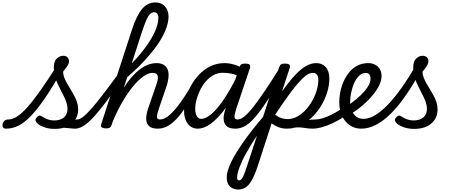

<svg xmlns="http://www.w3.org/2000/svg" viewBox="-231 -1035 3740 1570"><path d="M-181 17Q-200 17 -206.5 5.5Q-213 -6 -210 -20.5Q-207 -35 -195 -46.5Q-183 -58 -164 -58Q-131 -58 -93.5 -81Q-56 -104 -9.5 -155.5Q37 -207 97.5 -292.5Q158 -378 238 -503L286 -475Q207 -337 143.5 -242.5Q80 -148 26 -91Q-28 -34 -78 -8.5Q-128 17 -181 17ZM216 19Q167 19 127.5 4Q88 -11 73 -28Q58 -44 59 -55.5Q60 -67 73 -79Q85 -91 94.5 -90Q104 -89 120 -78Q137 -67 160.5 -58.5Q184 -50 211 -50Q263 -50 292 -75Q321 -100 321 -144Q321 -169 313 -194.5Q305 -220 292 -246Q279 -272 265 -299Q251 -326 238 -355Q225 -384 217 -415.5Q209 -447 209 -481Q209 -534 233.5 -556.5Q258 -579 285 -579Q308 -579 320.5 -566.5Q333 -554 333 -535Q333 -515 317.5 -492Q302 -469 285 -449Q285 -425 294 -401.5Q303 -378 317 -353.5Q331 -329 346.5 -304Q362 -279 376 -252.5Q390 -226 399 -198.5Q408 -171 408 -141Q408 -69 356.5 -25Q305 19 216 19ZM383 17Q362 17 341 14Q320 11 296.5 10Q273 9 243 15L255 -8Q292 -24 321 -35Q350 -46 370.5 -52Q391 -58 401 -58Q410 -58 413 -46.5Q416 -35 413.5 -20.5Q411 -6 403 5.5Q395 17 383 17Z M383 17Q364 17 357.5 5.5Q351 -6 354.5 -20.5Q358 -35 370 -46.5Q382 -58 401 -58Q419 -58 445.5 -77.5Q472 -97 511 -140.5Q550 -184 605 -255Q660 -326 735 -429Q747 -445 760.5 -442Q774 -439 779.5 -425Q785 -411 773 -394Q691 -274 630.5 -194.5Q570 -115 525.5 -68.5Q481 -22 447 -2.5Q413 17 383 17Z M1059 17Q1015 17 993.5 0.5Q972 -16 967 -41.5Q962 -67 967 -95.5Q972 -124 980 -148L1048 -344Q1057 -370 1059.5 -391.5Q1062 -413 1052.5 -426Q1043 -439 1015 -439Q981 -439 939.5 -409Q898 -379 854 -325Q810 -271 767.5 -197.5Q725 -124 689 -36L684 -126Q722 -219 765 -291.5Q808 -364 855 -415Q902 -466 950.5 -492.5Q999 -519 1048 -519Q1094 -519 1119.5 -496.5Q1145 -474 1147.5 -430Q1150 -386 1128 -321L1069 -149Q1051 -97 1052.5 -77.5Q1054 -58 1078 -58Q1092 -58 1098.5 -46.5Q1105 -35 1103.5 -20.5Q1102 -6 1091 5.5Q1080 17 1059 17ZM634 15Q618 15 604 8Q590 1 596 -18L848 -792Q886 -909 931 -962Q976 -1015 1040 -1015Q1073 -1015 1097 -1000Q1121 -985 1134 -958.5Q1147 -932 1147 -898Q1147 -871 1139.5 -840.5Q1132 -810 1117.5 -777Q1103 -744 1081.5 -708Q1060 -672 1031.5 -635Q1003 -598 969 -559.5Q935 -521 895 -482Q855 -443 809 -403L681 -11Q677 2 667 8.5Q657 15 634 15ZM846 -516Q878 -549 906.5 -582.5Q935 -616 959.5 -649.5Q984 -683 1003.5 -715.5Q1023 -748 1036.5 -778.5Q1050 -809 1057 -837.5Q1064 -866 1064 -890Q1064 -904 1060 -914Q1056 -924 1048.5 -929.5Q1041 -935 1029 -935Q1012 -935 997 -921.5Q982 -908 966 -872Q950 -836 928 -769Z M1059 17Q1045 17 1038 5.5Q1031 -6 1032.5 -20.5Q1034 -35 1045 -46.5Q1056 -58 1077 -58Q1103 -58 1132 -77Q1161 -96 1191.5 -130Q1222 -164 1254 -210Q1286 -256 1319 -310Q1327 -323 1341 -321Q1355 -319 1364 -308.5Q1373 -298 1365 -285Q1322 -210 1283.5 -153Q1245 -96 1208.5 -58.5Q1172 -21 1135.5 -2Q1099 17 1059 17Z M1386 17Q1352 17 1327 -1Q1302 -19 1288 -52Q1274 -85 1274 -130Q1274 -176 1288 -229Q1302 -282 1330 -333Q1358 -384 1398 -426Q1438 -468 1490.5 -493.5Q1543 -519 1606 -519Q1644 -519 1688 -505.5Q1732 -492 1767 -468L1749 -399Q1700 -425 1662 -432.5Q1624 -440 1592 -440Q1549 -440 1513.5 -420Q1478 -400 1450.5 -367.5Q1423 -335 1404 -295.5Q1385 -256 1375 -217Q1365 -178 1365 -146Q1365 -121 1371 -102Q1377 -83 1388.5 -73Q1400 -63 1415 -63Q1452 -63 1499 -103.5Q1546 -144 1599.5 -223Q1653 -302 1709 -415L1746 -378Q1681 -244 1617.5 -156.5Q1554 -69 1496 -26Q1438 17 1386 17ZM1694 17Q1649 17 1627.5 0.5Q1606 -16 1600.5 -41.5Q1595 -67 1600 -95.5Q1605 -124 1614 -148L1726 -483Q1733 -503 1742.5 -509Q1752 -515 1771 -515Q1802 -515 1810.5 -505.5Q1819 -496 1812 -476L1702 -149Q1685 -97 1686.5 -77.5Q1688 -58 1711 -58Q1725 -58 1732 -46.5Q1739 -35 1737.5 -20.5Q1736 -6 1725.5 5.5Q1715 17 1694 17Z M1694 17Q1680 17 1673 5.5Q1666 -6 1667.5 -20.5Q1669 -35 1680 -46.5Q1691 -58 1712 -58Q1736 -58 1766.5 -82Q1797 -106 1838 -157.5Q1879 -209 1935 -292.5Q1991 -376 2066 -495Q2075 -509 2089.5 -507Q2104 -505 2113 -494Q2122 -483 2114 -470Q2029 -326 1967.5 -231.5Q1906 -137 1860 -82.5Q1814 -28 1774.5 -5.5Q1735 17 1694 17Z M2327 17Q2301 17 2280.5 14Q2260 11 2241 8.5Q2222 6 2200.5 6.5Q2179 7 2150 15L2155 -20Q2176 -29 2202.5 -36Q2229 -43 2256 -48Q2283 -53 2306.5 -55.5Q2330 -58 2346 -58Q2355 -58 2358 -46.5Q2361 -35 2358 -20.5Q2355 -6 2347 5.5Q2339 17 2327 17ZM1714 515Q1695 515 1673.5 506Q1652 497 1637.5 475Q1623 453 1623 414Q1623 389 1632 359Q1641 329 1658.5 292Q1676 255 1701.5 213.5Q1727 172 1760 125Q1793 78 1833 27Q1873 -24 1920 -79L2051 -483Q2058 -503 2067.5 -509Q2077 -515 2096 -515Q2127 -515 2135.5 -505.5Q2144 -496 2137 -476L2075 -287Q2134 -370 2182 -421Q2230 -472 2272 -495.5Q2314 -519 2354 -519Q2404 -519 2433 -486Q2462 -453 2462 -393Q2462 -337 2444 -279Q2426 -221 2393.5 -168Q2361 -115 2317.5 -73.5Q2274 -32 2222 -7.5Q2170 17 2114 17Q2077 17 2046.5 5Q2016 -7 1990 -26L1878 318Q1853 395 1828.5 438Q1804 481 1776.5 498Q1749 515 1714 515ZM1708 417Q1708 429 1712.5 434.5Q1717 440 1725 440Q1732 440 1739 434.5Q1746 429 1754 414.5Q1762 400 1772.5 371Q1783 342 1798 295L1870 76Q1843 115 1821 151Q1799 187 1780.5 220Q1762 253 1749 282Q1736 311 1726.5 336Q1717 361 1712.5 381Q1708 401 1708 417ZM2019 -97Q2043 -79 2068 -70Q2093 -61 2120 -61Q2162 -61 2200 -82Q2238 -103 2269.5 -137.5Q2301 -172 2324 -214Q2347 -256 2359.5 -299.5Q2372 -343 2372 -381Q2372 -410 2360.5 -424.5Q2349 -439 2326 -439Q2309 -439 2289.5 -429Q2270 -419 2245 -395.5Q2220 -372 2187.5 -332.5Q2155 -293 2113.5 -235Q2072 -177 2019 -97Z M2328 17Q2309 17 2302.5 5.5Q2296 -6 2299.5 -20.5Q2303 -35 2315 -46.5Q2327 -58 2346 -58Q2387 -58 2443.5 -81Q2500 -104 2570 -150Q2582 -158 2592 -153Q2602 -148 2607.5 -136Q2613 -124 2611 -111Q2609 -98 2598 -90Q2539 -51 2488.5 -27.5Q2438 -4 2397.5 6.5Q2357 17 2328 17Z M2570 -143Q2588 -154 2605 -166Q2622 -178 2639 -190Q2684 -223 2720 -258Q2756 -293 2777.5 -327Q2799 -361 2799 -390Q2799 -413 2789 -426Q2779 -439 2759 -439Q2745 -439 2738.5 -451Q2732 -463 2734 -479Q2736 -495 2747.5 -507Q2759 -519 2780 -519Q2810 -519 2835 -506.5Q2860 -494 2874.5 -470.5Q2889 -447 2889 -414Q2889 -369 2860.5 -319.5Q2832 -270 2785 -221.5Q2738 -173 2680 -131Q2661 -118 2641 -104.5Q2621 -91 2601 -79Z M2724 17Q2689 17 2660.5 5.5Q2632 -6 2610 -26Q2588 -46 2573 -73.5Q2558 -101 2550.5 -133Q2543 -165 2543 -199Q2543 -236 2551 -279.5Q2559 -323 2577 -365Q2595 -407 2623 -442Q2651 -477 2690.5 -498Q2730 -519 2782 -519Q2791 -519 2793 -507Q2795 -495 2791 -479Q2787 -463 2779.5 -451Q2772 -439 2763 -439Q2729 -439 2704 -414Q2679 -389 2663 -351Q2647 -313 2639.5 -272.5Q2632 -232 2632 -201Q2632 -173 2639 -148Q2646 -123 2660 -104Q2674 -85 2694.5 -74Q2715 -63 2742 -63Q2786 -63 2836.5 -93Q2887 -123 2942 -180.5Q2997 -238 3055 -320Q3113 -402 3172 -506Q3176 -515 3189.5 -510Q3203 -505 3213.5 -494.5Q3224 -484 3219 -474Q3155 -354 3092 -262Q3029 -170 2967 -108Q2905 -46 2844 -14.5Q2783 17 2724 17Z M3155 19Q3106 19 3066.5 4Q3027 -11 3012 -28Q2997 -44 2998 -55.5Q2999 -67 3012 -79Q3024 -91 3033.5 -90Q3043 -89 3059 -78Q3076 -67 3099.5 -58.5Q3123 -50 3150 -50Q3202 -50 3231 -75Q3260 -100 3260 -144Q3260 -169 3252 -194.5Q3244 -220 3231 -246Q3218 -272 3204 -299Q3190 -326 3177 -355Q3164 -384 3156 -415.5Q3148 -447 3148 -481Q3148 -534 3172.5 -556.5Q3197 -579 3224 -579Q3247 -579 3259.5 -566.5Q3272 -554 3272 -535Q3272 -515 3256.5 -492Q3241 -469 3224 -449Q3224 -425 3233 -401.5Q3242 -378 3256 -353.5Q3270 -329 3285.5 -304Q3301 -279 3315 -252.5Q3329 -226 3338 -198.5Q3347 -171 3347 -141Q3347 -69 3295.5 -25Q3244 19 3155 19Z"/></svg>

Font: Playwrite CA
Style: Regular
Weight: 400
Designer: Veronika Burian, José Scaglione
Foundry: TypeTogether
Version: Version 1.002